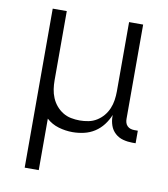

<svg xmlns="http://www.w3.org/2000/svg" viewBox="-82 -600 765 874"><g transform="rotate(10 300.0 -162.5)"><path d="M91 205V-530H156V-210Q156 -190 159 -169.5Q162 -149 170 -130Q178 -111 191 -95.5Q204 -80 221.5 -69Q239 -58 259.5 -54Q280 -50 300 -50Q320 -50 340.5 -54Q361 -58 378.5 -69Q396 -80 409 -95.5Q422 -111 430 -130Q438 -149 441 -169.5Q444 -190 444 -210V-530H509V-94Q509 -85 511.5 -76.5Q514 -68 520.5 -61.5Q527 -55 535.5 -52.5Q544 -50 553 -50H569V8H553Q532 8 511 2.5Q490 -3 474 -17.5Q458 -32 451 -52.5Q444 -73 444 -94V-101Q434 -76 417.5 -54.5Q401 -33 378.5 -18.5Q356 -4 329.5 2Q303 8 277 8Q244 8 212 -1.5Q180 -11 156 -33V205Z"/></g></svg>

Font: Iosevka Curly Light Extended
Style: Regular
Weight: 300
Width: 7
Monospace: yes
Designer: Belleve Invis
Foundry: Belleve Invis
Version: Version 11.1.0; ttfautohint (v1.8.3)